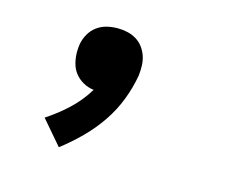

<svg xmlns="http://www.w3.org/2000/svg" viewBox="-66 -292 733 593"><g transform="rotate(15 300.0 4.0)"><path d="M163 205 97 128Q134 104 166 74Q198 44 221 6Q203 4 187 -5Q171 -14 160.5 -27.5Q150 -41 145.5 -58.5Q141 -76 141 -94Q141 -101 141.5 -107Q142 -113 143 -119Q146 -136 155 -152Q164 -168 178.5 -178.5Q193 -189 210 -193Q227 -197 244 -197Q260 -197 275.5 -193.5Q291 -190 304 -182Q317 -174 326 -162Q335 -150 340 -135.5Q345 -121 345.5 -104.5Q346 -88 344 -72Q337 -32 322 7Q307 46 283 81.5Q259 117 228 148Q197 179 163 205Z"/></g></svg>

Font: Iosevka Curly Slab XBdExObl
Style: Regular
Weight: 800
Width: 7
Italic angle: -9°
Monospace: yes
Designer: Belleve Invis
Foundry: Belleve Invis
Version: Version 11.1.0; ttfautohint (v1.8.3)